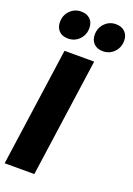

<svg xmlns="http://www.w3.org/2000/svg" viewBox="-174 -994 734 1058"><g transform="rotate(20 193.0 -465.0)"><path d="M271 -695 173 0H-1L97 -695ZM19 -836Q19 -876 45.5 -903Q72 -930 110 -930Q144 -930 163.5 -911Q183 -892 183 -859Q183 -819 156.5 -792Q130 -765 91 -765Q57 -765 38 -784.5Q19 -804 19 -836ZM223 -836Q223 -876 249.5 -903Q276 -930 314 -930Q348 -930 367.5 -910.5Q387 -891 387 -859Q387 -819 360.5 -792Q334 -765 295 -765Q262 -765 242.5 -784.5Q223 -804 223 -836Z"/></g></svg>

Font: Fira Sans Extra Condensed ExtraBold
Style: Italic
Weight: 800
Width: 3
Italic angle: -8°
Designer: Carrois Corporate & Edenspiekermann AG
Foundry: Carrois Corporate GbR & Edenspiekermann AG
Version: Version 4.203